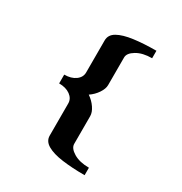

<svg xmlns="http://www.w3.org/2000/svg" viewBox="-194 -847 1077 1136"><g transform="rotate(30 345.0 -279.0)"><path d="M546 146Q460 146 393 137Q326 128 288 106Q250 84 250 46V-173Q250 -206 220.5 -227.5Q191 -249 144 -249V-309Q191 -309 220.5 -330.5Q250 -352 250 -385V-604Q250 -643 288 -664.5Q326 -686 393 -695Q460 -704 546 -704V-653Q482 -653 441 -628.5Q400 -604 400 -574V-385Q400 -360 380 -330Q360 -300 329 -279Q360 -258 380 -228.5Q400 -199 400 -173V16Q400 46 441 70.5Q482 95 546 95Z"/></g></svg>

Font: Wittgenstein Black
Style: Regular
Weight: 900
Designer: Jörg Drees
Foundry: Jörg Drees
Version: Version 1.303; ttfautohint (v1.8.4.7-5d5b)